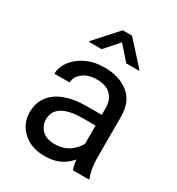

<svg xmlns="http://www.w3.org/2000/svg" viewBox="-181 -862 906 985"><g transform="rotate(30 272.0 -370.0)"><path d="M380.4 -90.3V-362.3Q380.4 -409.2 352.3 -437.3Q324.2 -465.3 269 -465.3Q217.8 -465.3 186.3 -440.2Q154.8 -415 154.8 -381.8H64.5Q64.5 -419.9 90.3 -455.8Q116.2 -491.7 163.3 -514.9Q210.4 -538.1 274.4 -538.1Q360.4 -538.1 415.5 -494.1Q470.7 -450.2 470.7 -361.3V-115.2Q470.7 -88.9 475.3 -59.1Q480 -29.3 489.3 -7.8V0H395Q388.2 -15.6 384.3 -41.7Q380.4 -67.9 380.4 -90.3ZM396 -320.3 397 -256.8H305.7Q253.9 -256.8 217.8 -246.1Q181.6 -235.4 162.8 -213.6Q144 -191.9 144 -159.2Q144 -121.6 169.4 -95.5Q194.8 -69.3 245.1 -69.3Q307.1 -69.3 346.9 -106.4Q386.7 -143.6 389.2 -179.2L427.7 -135.7Q420.4 -95.2 368.9 -42.7Q317.4 9.8 231.9 9.8Q150.9 9.8 102.1 -35.6Q53.2 -81.1 53.2 -147Q53.2 -203.6 82.5 -242.2Q111.8 -280.8 165.3 -300.5Q218.8 -320.3 291 -320.3ZM311.5 -750 432.6 -616.7V-611.8H357.4L284.2 -694.3L211.4 -611.8H137.2V-617.2L256.8 -750Z"/></g></svg>

Font: RobotoDEMO
Style: Regular
Weight: 400
Designer: Christian Robertson
Foundry: Google
Version: Version 2.136